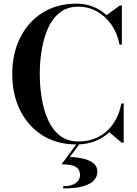

<svg xmlns="http://www.w3.org/2000/svg" viewBox="-20 -780 748 1050"><path d="M398.5 10Q291 10 212 -40Q133 -90 90 -177Q47 -264 47 -375Q47 -486.5 90 -573.2Q133 -660 212 -710Q291 -760 398.5 -760Q446.5 -760 488.5 -743.5Q530.5 -727 562.5 -697L635.5 -750H646.5V-536H633.5Q622 -597.5 589.8 -644.2Q557.5 -691 510.5 -717.2Q463.5 -743.5 408.5 -743.5Q349 -743.5 308.2 -712Q267.5 -680.5 243.5 -627.5Q219.5 -574.5 208.5 -509Q197.5 -443.5 197.5 -375Q197.5 -307 208.5 -241.2Q219.5 -175.5 243.5 -122.5Q267.5 -69.5 308.2 -38Q349 -6.5 408.5 -6.5Q459 -6.5 499 -22.5Q539 -38.5 568.8 -67.2Q598.5 -96 617.2 -133.8Q636 -171.5 643.5 -214H656.5V0H645L578 -57Q545.5 -26 499.8 -8Q454 10 398.5 10ZM325.5 250.5V238.5Q370 238.5 393.8 221.5Q417.5 204.5 417.5 178Q417.5 153 404 140Q390.5 127 367.5 122.8Q344.5 118.5 316.5 118.5L403 2H419L362 78.5Q405 80 439 88.5Q473 97 492.8 114.2Q512.5 131.5 512.5 159.5Q512.5 184.5 494.8 205.2Q477 226 436 238.2Q395 250.5 325.5 250.5Z"/></svg>

Font: Bodoni Moda 18pt SemiBold
Style: Regular
Weight: 600
Designer: Owen Earl
Foundry: indestructible type
Version: Version 2.005